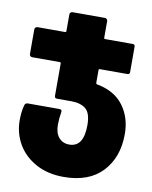

<svg xmlns="http://www.w3.org/2000/svg" viewBox="-81 -541 659 830"><g transform="rotate(10 248.5 -126.0)"><path d="M26 20Q26 -18 34 -47Q37 -58 48 -58H187Q199 -58 197 -46Q192 -18 192 10Q192 46 209 66Q226 86 255 86Q318 86 318 -10Q318 -63 295 -81.5Q272 -100 232 -100H169Q158 -100 158 -111V-253Q158 -258 153 -258H32Q27 -258 23.5 -261.5Q20 -265 20 -270V-378Q20 -383 23.5 -386.5Q27 -390 32 -390H153Q158 -390 158 -395V-468Q158 -473 161.5 -476.5Q165 -480 170 -480H312Q317 -480 320.5 -476.5Q324 -473 324 -468V-395Q324 -390 329 -390H450Q460 -390 460 -380V-268Q460 -258 450 -258H329Q324 -258 324 -253V-198Q324 -192 329 -191Q406 -177 445 -125Q484 -73 484 0Q484 102 425 165Q366 228 255 228Q185 228 133 199.5Q81 171 53.5 123.5Q26 76 26 20Z"/></g></svg>

Font: Barlow GEO ExtraBold
Style: Regular
Weight: 800
Designer: Jeremy Tribby
Foundry: Tribby Type
Version: Version 1.408